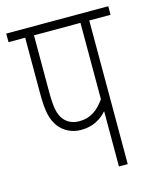

<svg xmlns="http://www.w3.org/2000/svg" viewBox="-98 -690 613 758"><g transform="rotate(-15 208.5 -311.0)"><path d="M330 -587H417V-622H0V-587H68V-358C68 -283 77 -250 98 -221C118 -195 149 -178 188 -178C238 -178 271 -200 294 -226V0H330ZM294 -587V-275C265 -234 234 -213 190 -213C163 -213 142 -223 128 -240C111 -261 104 -289 104 -356V-587Z"/></g></svg>

Font: Noto Sans ExtraCondensed ExtraLight
Style: Regular
Weight: 200
Width: 2
Designer: Monotype Design Team
Foundry: Monotype Imaging Inc.
Version: Version 2.013